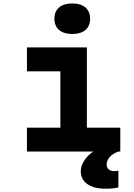

<svg xmlns="http://www.w3.org/2000/svg" viewBox="-20 -892 790 1130"><path d="M491.3 -613.1V-140.8H688V0H138.6V-140.8H335.3V-472.3H138.6V-613.1ZM300.2 -781.8Q300.2 -824.4 327.6 -848Q355.1 -871.7 405.3 -871.7Q455.5 -871.7 482.9 -848Q510.4 -824.4 510.4 -781.8Q510.4 -739.2 482.9 -715.6Q455.5 -692 405.3 -692Q355.1 -692 327.6 -715.6Q300.2 -739.2 300.2 -781.8ZM455.3 116.7Q455.3 85.7 474.8 54.5Q494.3 23.3 528.6 0L601 -3.3L676.7 0Q644.6 11.4 626.2 31.8Q607.8 52.2 607.8 76.9Q607.8 94.3 619.5 104.6Q631.2 115 651.2 115Q665.9 115 676.7 112.3V211.3Q647.4 218.6 601 218.6Q532.8 218.6 494 191.3Q455.3 164 455.3 116.7Z"/></svg>

Font: Martian Mono VF sWd Rg
Style: Regular
Weight: 400
Width: 6
Monospace: yes
Designer: Roman Shamin
Foundry: Evil Martians
Version: Version 1.100